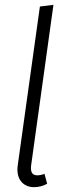

<svg xmlns="http://www.w3.org/2000/svg" viewBox="-20 -763 274 794"><path d="M109 -81Q108 -76 108 -67Q108 -38 134 -38Q149 -38 164 -44L175 -3Q149 11 121 11Q90 11 71 -8.5Q52 -28 52 -63Q52 -70 54 -84L145 -736L201 -743Z"/></svg>

Font: Fira Sans Extra Condensed Light
Style: Italic
Weight: 300
Width: 3
Italic angle: -8°
Designer: Carrois Corporate & Edenspiekermann AG
Foundry: Carrois Corporate GbR & Edenspiekermann AG
Version: Version 4.203